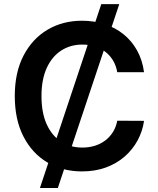

<svg xmlns="http://www.w3.org/2000/svg" viewBox="-20 -840 784 952"><path d="M177.9 92.3 482.2 -819.6H571.4L266.7 92.3ZM694.2 -481.9H561.4Q555.8 -514.6 540.5 -540Q525.2 -565.3 502.5 -583.1Q479.8 -600.9 450.8 -609.9Q421.9 -619 388.5 -619Q329.2 -619 283.4 -589.3Q237.6 -559.7 211.6 -502.7Q185.7 -445.7 185.7 -363.6Q185.7 -280.2 211.8 -223.2Q237.9 -166.2 283.6 -137.3Q329.2 -108.3 388.1 -108.3Q420.8 -108.3 449.4 -117Q478 -125.7 500.9 -142.8Q523.8 -159.8 539.6 -184.7Q555.4 -209.5 561.4 -241.5L694.2 -240.8Q686.8 -188.9 662.1 -143.5Q637.4 -98 597.7 -63.4Q557.9 -28.8 504.6 -9.4Q451.3 9.9 386.4 9.9Q290.5 9.9 215.2 -34.4Q139.9 -78.8 96.6 -162.6Q53.3 -246.4 53.3 -363.6Q53.3 -481.2 96.9 -564.8Q140.6 -648.4 215.9 -692.8Q291.2 -737.2 386.4 -737.2Q447.1 -737.2 499.3 -720.2Q551.5 -703.1 592.3 -670.3Q633.2 -637.4 659.6 -590Q686.1 -542.6 694.2 -481.9Z"/></svg>

Font: InterMG SemiBold
Style: Regular
Weight: 600
Designer: Rasmus Andersson
Foundry: rsms
Version: Version 3.019;December 26, 2023;FontCreator 15.0.0.2955 64-b